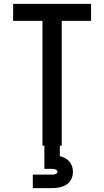

<svg xmlns="http://www.w3.org/2000/svg" viewBox="-20 -755 540 995"><path d="M200 0V-647H48V-735H452V-647H300V0ZM150 220V150H250Q254 150 258.5 149.5Q263 149 267 147.5Q271 146 274.5 143Q278 140 278 135Q278 131 274.5 127.5Q271 124 267 122.5Q263 121 258.5 120.5Q254 120 250 120H210V0H290V54Q304 58 317 64.5Q330 71 339.5 82Q349 93 353.5 107Q358 121 358 135Q358 155 349.5 173Q341 191 324.5 201.5Q308 212 288.5 216Q269 220 250 220Z"/></svg>

Font: Zed Mono Semibold
Style: Regular
Weight: 600
Monospace: yes
Designer: Belleve Invis
Foundry: Belleve Invis
Version: Version 1.0.0; ttfautohint (v1.8.4)